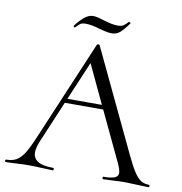

<svg xmlns="http://www.w3.org/2000/svg" viewBox="-89 -848 876 926"><g transform="rotate(10 349.5 -384.5)"><path d="M698 0Q678 0 640 -2Q600 -4 583 -4Q561 -4 527 -2Q493 0 477 0Q473 0 473 -6Q473 -12 477 -12Q514 -12 531 -19Q548 -26 548 -43Q548 -57 535 -86L419 -331H231L145 -127Q131 -93 131 -71Q131 -12 229 -12Q234 -12 234 -6Q234 0 229 0Q211 0 179 -2Q141 -4 111 -4Q85 -4 51 -2Q21 0 1 0Q-4 0 -4 -6Q-4 -12 1 -12Q29 -12 48.5 -22.5Q68 -33 85.5 -59.5Q103 -86 124 -136L335 -634Q336 -636 341.5 -636.5Q347 -637 348 -634L584 -137Q608 -86 625.5 -59.5Q643 -33 659.5 -22.5Q676 -12 698 -12Q703 -12 703 -6Q703 0 698 0ZM409 -352 320 -541 240 -352ZM468 -769H469Q472 -769 474.5 -766.5Q477 -764 476 -762Q449 -725 432.5 -712.5Q416 -700 396 -700Q378 -700 358.5 -705Q339 -710 335 -711Q294 -724 265 -724Q247 -724 238.5 -718Q230 -712 216 -697H215Q213 -697 210.5 -699.5Q208 -702 209 -704Q226 -728 248.5 -747.5Q271 -767 294 -767Q311 -767 344 -756Q349 -755 372.5 -748.5Q396 -742 419 -742Q436 -742 446 -749Q456 -756 468 -769Z"/></g></svg>

Font: Cormorant Garamond
Style: Regular
Weight: 400
Designer: Christian Thalmann (Catharsis Fonts)
Version: Version 3.000